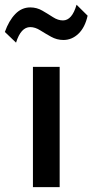

<svg xmlns="http://www.w3.org/2000/svg" viewBox="-59 -770 380 790"><path d="M76.5 0V-495H186.5V0ZM7 -594.5 -39 -638.5Q-22.5 -685 3.8 -712.2Q30 -739.5 65.5 -739.5Q92.5 -739.5 115.2 -726.2Q138 -713 158.8 -699.5Q179.5 -686 200 -686Q237.5 -686 256 -750.5L301.5 -705.5Q291 -657.5 264 -631.5Q237 -605.5 202 -605.5Q175 -605.5 151.2 -618.8Q127.5 -632 106.5 -645.2Q85.5 -658.5 65.5 -658.5Q27 -658.5 7 -594.5Z"/></svg>

Font: Geologica
Style: Regular
Weight: 400
Designer: Sindre Bremnes, Frode Helland
Foundry: Monokrom Skriftforlag AS
Version: Version 1.010; ttfautohint (v1.8.4.7-5d5b);gftools[0.9.28]